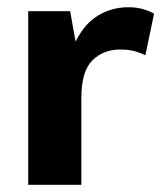

<svg xmlns="http://www.w3.org/2000/svg" viewBox="-20 -511 446 531"><path d="M58 0V-480H174L189 -396Q198 -414 211 -431.5Q224 -449 242 -462Q260 -475 283.5 -483Q307 -491 336 -491Q358 -491 376.5 -485.5Q395 -480 406 -473L382 -358Q371 -364 354 -369Q337 -374 312 -374Q266 -374 235.5 -344Q205 -314 205 -240V0Z"/></svg>

Font: Ek Mukta ExtraBold
Style: Regular
Weight: 800
Designer: Girish Dalvi and Yashodeep Gholap
Foundry: Ek Type
Version: Version 2.538;PS 1.002;hotconv 16.6.51;makeotf.lib2.5.65220;